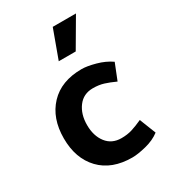

<svg xmlns="http://www.w3.org/2000/svg" viewBox="-186 -851 858 960"><g transform="rotate(-30 243.0 -370.5)"><path d="M273 -753H407L311 -589H213ZM293 -387Q238 -387 207 -345.5Q176 -304 176 -242Q176 -179 207 -139Q238 -99 293 -99Q327 -99 354.5 -107.5Q382 -116 417 -132L454 -38Q420 -12 371.5 0Q323 12 292 12Q174 12 108 -57Q42 -126 42 -242Q42 -358 108 -428Q174 -498 292 -498Q323 -498 370.5 -485Q418 -472 454 -447L417 -354Q382 -370 354.5 -378.5Q327 -387 293 -387Z"/></g></svg>

Font: Palanquin Dark
Style: Regular
Weight: 400
Designer: Pria Ravichandran
Version: Version 1.000